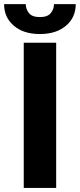

<svg xmlns="http://www.w3.org/2000/svg" viewBox="-47 -920 391 940"><path d="M69.3 -710.9V0H228V-710.9ZM217.3 -899.9C217.3 -883.3 211.9 -868.7 201.7 -856C191.4 -842.8 173.3 -836.4 148.4 -836.4C123 -836.4 105 -842.8 94.7 -856C84.5 -868.7 79.1 -883.3 79.1 -899.9H-26.9C-26.9 -856.4 -11.2 -821.3 20.5 -794.4C51.8 -767.1 94.2 -753.4 148.4 -753.4C202.1 -753.4 244.6 -767.1 276.4 -794.4C308.1 -821.3 323.7 -856.4 323.7 -899.9Z"/></svg>

Font: Vazirmatn ExtraBold
Style: Regular
Weight: 800
Designer: Saber Rastikerdar
Foundry: Saber Rastikerdar
Version: Version 33.003